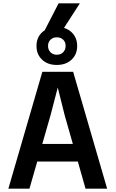

<svg xmlns="http://www.w3.org/2000/svg" viewBox="-20 -1127 690 1147"><path d="M134 -162V-267H530V-162ZM233 -698H417L620 0H491L366 -440L325 -604L282 -439L156 0H30ZM319 -739Q265 -739 231.5 -770.5Q198 -802 198 -852Q198 -903 232 -934.5Q266 -966 319 -966Q374 -966 407.5 -934.5Q441 -903 441 -852Q441 -802 407.5 -770.5Q374 -739 319 -739ZM319 -800Q343 -800 357.5 -815Q372 -830 372 -853Q372 -876 357.5 -890Q343 -904 319 -904Q296 -904 281.5 -889.5Q267 -875 267 -853Q267 -830 281.5 -815Q296 -800 319 -800ZM243 -938 330 -1107H457L348 -938Z"/></svg>

Font: Azeret Mono Thin Medium
Style: Regular
Weight: 500
Version: Version 1.002